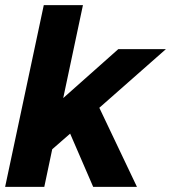

<svg xmlns="http://www.w3.org/2000/svg" viewBox="-21 -730 668 750"><path d="M-1 0 150 -710H303L226 -347L441 -538H627L367 -309L514 0H343L253 -208L183 -147L152 0Z"/></svg>

Font: Geist Mono ExtraBold
Style: Italic
Weight: 800
Italic angle: -12°
Monospace: yes
Designer: Basement.studio, Andrés Briganti, Mateo Zaragoza
Foundry: Basement.studio, Vercel, Andrés Briganti, Guido Ferreyra, Mateo Zaragoza
Version: Version 1.500; ttfautohint (v1.8.4.7-5d5b)